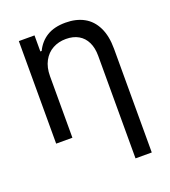

<svg xmlns="http://www.w3.org/2000/svg" viewBox="-135 -636 826 933"><g transform="rotate(-20 278.5 -169.0)"><path d="M151.4 0H67.4V-530.3H148.4V-447.3H155.3Q175.8 -490.2 213.9 -513.7Q252 -537.1 310.5 -537.1Q365.2 -537.1 405.3 -515.1Q445.3 -493.2 467.3 -448.2Q489.3 -403.3 489.3 -336.9V199.2H405.3V-331.1Q405.3 -372.1 391.1 -401.4Q377 -430.7 350.1 -446.3Q323.2 -461.9 285.2 -461.9Q247.1 -461.9 216.8 -445.3Q186.5 -428.7 168.9 -396Q151.4 -363.3 151.4 -318.4Z"/></g></svg>

Font: WEMIX Pretendard Variable
Style: Regular
Weight: 400
Designer: Base glyphs from Inter by Rasmus Andersson; Hangeul glyphs from Noto Sans CJK(Source Han Sans) by Jang Soo-young and Kan
Foundry: Kil Hyung-jin
Version: Version 1.000;Glyphs 3.2 (3208)